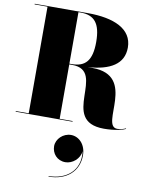

<svg xmlns="http://www.w3.org/2000/svg" viewBox="-117 -833 1024 1314"><g transform="rotate(10 395.0 -176.0)"><path d="M15 -4.5V0H410V-4.5H320V-382.5H340C586 -382.5 317 10 630 10C706 10 764 -6 780 -15L778 -18.5C764 -11.5 741 -5 720 -5C597 -5 793 -386 480 -386H448C602 -396.5 695 -450 695 -565C695 -695 566 -750 385 -750H15V-745.5H105V-4.5ZM335 -745.5C431 -745.5 475 -694 475 -565C475 -436 431 -387.5 335 -387.5H320V-745.5ZM315 186.5C315 236.5 351 281.5 409.5 281.5C458 281.5 509 240.5 513 186C531.5 320.5 434.5 394.5 313.5 394.5V398.5C437.5 398.5 520.5 326.5 520.5 214.5C520.5 140 472 91 416.5 91C362 91 315 136 315 186.5Z"/></g></svg>

Font: Bodoni* 36pt Fatface
Style: Regular
Weight: 900
Version: Version 2.3